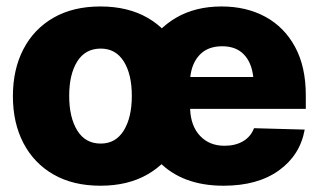

<svg xmlns="http://www.w3.org/2000/svg" viewBox="-20 -573 998 603"><path d="M295.4 10.3Q209.5 10.3 147.9 -25.1Q86.4 -60.5 53.5 -123.8Q20.5 -187 20.5 -271Q20.5 -355 53.5 -418.5Q86.4 -481.9 147.9 -517.3Q209.5 -552.7 295.4 -552.7Q381.3 -552.7 443.1 -517.3Q504.9 -481.9 537.8 -418.5Q570.8 -355 570.8 -271Q570.8 -187 537.8 -123.8Q504.9 -60.5 443.1 -25.1Q381.3 10.3 295.4 10.3ZM296.4 -122.1Q343.3 -122.1 368.7 -163.1Q394 -204.1 394 -272Q394 -339.8 368.7 -380.1Q343.3 -420.4 296.4 -420.4Q248 -420.4 222.7 -380.1Q197.3 -339.8 197.3 -272Q197.3 -204.1 222.7 -163.1Q248 -122.1 296.4 -122.1ZM682.1 10.3Q553.2 10.3 479.7 -64.7Q406.2 -139.6 406.2 -271Q406.2 -355.5 439.2 -418.7Q472.2 -481.9 533 -517.3Q593.8 -552.7 675.8 -552.7Q753.4 -552.7 813 -520.5Q872.6 -488.3 906.5 -426Q940.4 -363.8 940.4 -273.9V-231H577.1Q579.1 -177.2 608.4 -146.2Q637.7 -115.2 685.1 -115.2Q719.2 -115.2 743.4 -129.4Q767.6 -143.6 777.8 -170.4L937 -166Q922.4 -85.4 855.7 -37.6Q789.1 10.3 682.1 10.3ZM677.7 -427.7Q633.3 -427.7 607.9 -401.6Q582.5 -375.5 577.6 -331.1H775.4Q770.5 -376.5 745.8 -402.1Q721.2 -427.7 677.7 -427.7Z"/></svg>

Font: Inter Tight ExtraBold
Style: Regular
Weight: 800
Designer: Rasmus Andersson
Foundry: rsms
Version: Version 3.004; ttfautohint (v1.8.4.7-5d5b)